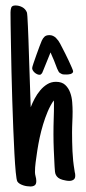

<svg xmlns="http://www.w3.org/2000/svg" viewBox="-20 -672 314 705"><path d="M256.3 -26.4Q256.3 -16.6 250 -12.2Q243.7 -7.8 234.4 -7.8Q228.5 -7.8 222.2 -9Q215.8 -10.3 210 -11.7Q199.7 -14.6 194.1 -19Q188.5 -23.4 185.5 -29.1Q182.6 -34.7 181.9 -41.5Q181.2 -48.3 180.7 -56.6Q180.7 -59.1 180.4 -61Q180.2 -63 180.2 -64.9Q178.7 -92.8 177.5 -122.1Q176.3 -151.4 176.3 -179.2Q176.3 -193.4 176.5 -207.5Q176.8 -221.7 177.2 -235.8Q177.7 -250 178 -263.9Q178.2 -277.8 178.2 -292Q178.2 -294.9 178 -297.6Q177.7 -300.3 177.2 -303.2Q164.6 -284.7 155 -262Q145.5 -239.3 138.2 -215.1Q130.9 -190.9 125.7 -166.7Q120.6 -142.6 117.2 -120.6L115.7 -110.4Q113.3 -93.3 110.8 -75.4Q108.4 -57.6 108.4 -40Q108.4 -32.7 110.8 -23.9Q111.8 -20 112.5 -16.4Q113.3 -12.7 113.3 -7.3Q113.3 4.4 107.4 8.5Q101.6 12.7 91.8 12.7Q85.9 12.7 78.9 11.7Q71.8 10.7 65.2 8.5Q58.6 6.3 52.7 2.9Q46.9 -0.5 43.5 -5.9Q40.5 -12.2 37.8 -39.6Q35.2 -66.9 33 -107.4Q30.8 -147.9 28.8 -198.5Q26.9 -249 25.1 -302.2Q23.4 -355.5 22.2 -407.7Q21 -460 20.3 -503.9Q19.5 -547.9 19 -580.3Q18.6 -612.8 18.6 -626Q18.6 -635.7 21.2 -643.8Q23.9 -651.9 36.6 -651.9Q49.8 -651.9 61.5 -645.8Q73.2 -639.6 78.6 -627Q79.6 -625 80.6 -611.1Q81.5 -597.2 82.5 -575.4Q83.5 -553.7 84.5 -525.6Q85.4 -497.6 86.4 -467.5Q87.4 -437.5 88.4 -407.2Q89.4 -377 90.3 -350.6L92.8 -278.3Q98.6 -293.5 107.4 -310.1Q116.2 -326.7 127.7 -340.3Q139.2 -354 153.6 -362.8Q168 -371.6 185.5 -371.6Q207 -371.6 219.2 -360.4Q231.4 -349.1 237.5 -332.5Q243.7 -315.9 245.1 -296.9Q246.6 -277.8 246.6 -262.2Q246.6 -252.4 246.3 -243.2Q246.1 -233.9 245.6 -224.6Q245.1 -214.8 244.9 -205.3Q244.6 -195.8 244.6 -186Q244.6 -152.3 246.1 -116.9Q247.6 -81.5 253.4 -47.4L254.4 -40.5Q255.4 -37.6 255.9 -33.7Q256.3 -29.8 256.3 -26.4ZM248.5 -410.2Q248.5 -406.2 245.6 -403.8Q242.7 -401.4 238.8 -400.1Q234.9 -398.9 230.5 -398.7Q226.1 -398.4 223.1 -398.4Q218.8 -398.4 213.6 -398.7Q208.5 -398.9 204.6 -401.4Q197.8 -404.3 195.1 -409.4Q192.4 -414.6 189.9 -419.9Q184.1 -435.5 178.2 -450.2Q172.4 -464.8 165.5 -479.5Q158.7 -462.4 151.9 -445.8Q145 -429.2 138.2 -412.1Q136.7 -407.7 135 -404.5Q133.3 -401.4 129.4 -398.4Q128.4 -397.5 124.5 -397.5Q120.6 -397.5 116 -399.7Q111.3 -401.9 107.4 -405.3Q103.5 -408.7 100.8 -413.1Q98.1 -417.5 98.1 -421.9Q98.1 -425.3 102.8 -439.2Q107.4 -453.1 113.5 -470Q119.6 -486.8 125.2 -502Q130.9 -517.1 133.3 -522.5Q137.7 -532.2 143.8 -537.6Q149.9 -543 161.6 -543Q175.3 -543 186 -532.2Q194.8 -523.4 200.7 -512Q206.5 -500.5 212.4 -489.3Q214.4 -485.4 220.5 -473.4Q226.6 -461.4 232.7 -448.2Q238.8 -435.1 243.7 -423.8Q248.5 -412.6 248.5 -410.2Z"/></svg>

Font: Just Another Hand
Style: Regular
Weight: 400
Designer: Astigmatic (AOETI)
Foundry: Astigmatic (AOETI)
Version: Version 1.000